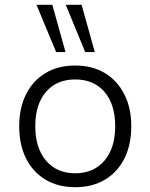

<svg xmlns="http://www.w3.org/2000/svg" viewBox="-20 -772 627 800"><path d="M294 8Q222 8 169.5 -23.5Q117 -55 88.5 -112Q60 -169 60 -246Q60 -322 88.5 -379Q117 -436 169.5 -467.5Q222 -499 293 -499Q365 -499 417 -467.5Q469 -436 498 -379Q527 -322 527 -246Q527 -169 498.5 -112Q470 -55 417.5 -23.5Q365 8 294 8ZM293 -50Q370 -50 415 -102.5Q460 -155 460 -246Q460 -337 415.5 -389Q371 -441 293 -441Q216 -441 171.5 -389Q127 -337 127 -246Q127 -155 172 -102.5Q217 -50 293 -50ZM335 -555 254 -752H320L375 -555ZM214 -555 132 -752H198L253 -555Z"/></svg>

Font: Nunito Sans 9pt Light
Style: Regular
Weight: 300
Version: Version 3.101;gftools[0.9.27]